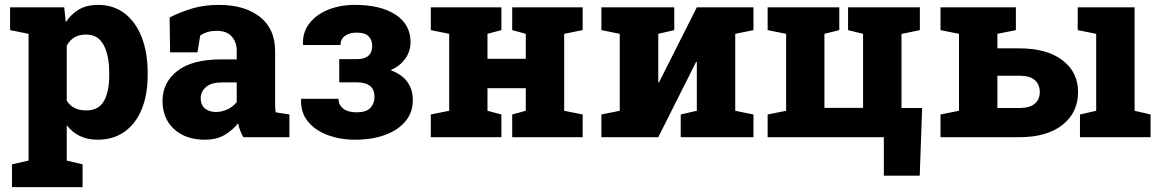

<svg xmlns="http://www.w3.org/2000/svg" viewBox="-20 -558 4707 781"><path d="M28.8 203.1V110.4L96.2 95.2V-420.4L21 -435.5V-528.3H241.2L247.6 -467.8Q270 -501.5 301.8 -519.8Q333.5 -538.1 378.9 -538.1Q441.9 -538.1 487.1 -503.4Q532.2 -468.8 556.4 -406.5Q580.6 -344.2 580.6 -261.2V-251Q580.6 -172.4 556.4 -113.5Q532.2 -54.7 486.6 -22.2Q440.9 10.3 377 10.3Q296.9 10.3 251.5 -48.8V95.2L315.9 110.4V203.1ZM330.6 -108.9Q381.3 -108.9 402.8 -147Q424.3 -185.1 424.3 -251V-261.2Q424.3 -331.5 401.9 -374.5Q379.4 -417.5 329.6 -417.5Q275.9 -417.5 251.5 -372.1V-148.4Q275.9 -108.9 330.6 -108.9Z M813.5 10.3Q735.4 10.3 688.2 -32.7Q641.1 -75.7 641.1 -147.9Q641.1 -222.2 701.2 -269.3Q761.2 -316.4 879.9 -316.4H942.9V-351.6Q942.9 -386.7 922.6 -409.7Q902.3 -432.6 860.8 -432.6Q822.8 -432.6 794.4 -413.6L783.2 -345.2H671.9L669.9 -486.8Q712.9 -508.8 761.5 -523.4Q810.1 -538.1 870.1 -538.1Q975.6 -538.1 1037.4 -489.3Q1099.1 -440.4 1099.1 -350.1V-143.1Q1099.1 -131.8 1099.4 -121.6Q1099.6 -111.3 1101.6 -101.1L1157.2 -92.3V0H969.7Q963.4 -11.2 957.3 -26.4Q951.2 -41.5 948.7 -56.6Q923.8 -25.9 891.6 -7.8Q859.4 10.3 813.5 10.3ZM858.4 -102.5Q882.8 -102.5 905.5 -113.3Q928.2 -124 942.9 -142.6V-222.7H880.9Q839.8 -222.7 818.1 -204.1Q796.4 -185.5 796.4 -158.2Q796.4 -131.8 813.2 -117.2Q830.1 -102.5 858.4 -102.5Z M1423.8 10.3Q1363.3 10.3 1312.5 -8.8Q1261.7 -27.8 1232.2 -64.2Q1202.6 -100.6 1204.6 -153.3L1205.1 -156.2H1356.9Q1356.9 -131.8 1376 -116.5Q1395 -101.1 1430.2 -101.1Q1469.2 -101.1 1486.3 -118.9Q1503.4 -136.7 1503.4 -163.6Q1503.4 -223.1 1431.2 -223.1H1359.9V-317.4H1431.2Q1494.1 -317.4 1494.1 -372.1Q1494.1 -394 1480 -409.7Q1465.8 -425.3 1430.2 -425.3Q1401.4 -425.3 1383.3 -412.1Q1365.2 -398.9 1365.2 -375H1213.4L1212.4 -377.9Q1210.4 -425.8 1237.8 -461.9Q1265.1 -498 1314 -518.1Q1362.8 -538.1 1423.8 -538.1Q1528.3 -538.1 1589.1 -498.3Q1649.9 -458.5 1649.9 -387.2Q1649.9 -349.1 1628.4 -319.1Q1606.9 -289.1 1568.8 -272.5Q1659.2 -239.7 1659.2 -149.9Q1659.2 -100.6 1629.4 -64.7Q1599.6 -28.8 1546.6 -9.3Q1493.7 10.3 1423.8 10.3Z M1732.4 0V-92.3L1807.1 -107.4V-420.4L1732.4 -435.5V-528.3H2019.5V-435.5L1962.9 -420.4V-318.8H2118.7V-420.4L2063.5 -435.5V-528.3H2350.1V-435.5L2274.9 -420.4V-107.4L2350.1 -92.3V0H2063.5V-92.3L2118.7 -107.4V-199.2H1962.9V-107.4L2019.5 -92.3V0Z M2426.3 0V-92.3L2501 -107.4V-420.4L2426.3 -435.5V-528.3H2722.7V-435.5L2657.7 -420.4V-223.1L2660.6 -222.7L2814.5 -528.3H3044.9V-435.5L2970.7 -420.4V-107.4L3044.9 -92.3V0H2749V-92.3L2814.5 -107.4V-305.7L2811.5 -306.2L2657.7 0Z M3575.2 156.7V0H3102.5V-92.3L3177.7 -107.4V-420.4L3102.5 -435.5V-528.3H3394V-435.5L3333.5 -420.4V-119.1H3490.7V-420.4L3429.7 -435.5V-528.3H3721.7V-435.5L3647 -419.9V-118.7H3731L3721.2 156.7Z M4373 0V-92.3L4439 -107.4V-420.4L4363.8 -435.5V-528.3H4595.2V-107.4L4660.2 -92.3V0ZM4127 -361.3Q4238.3 -361.3 4301.8 -313Q4365.2 -264.6 4365.2 -183.6Q4365.2 -100.1 4301.8 -50Q4238.3 0 4127 0H3805.7V-92.3L3880.9 -107.4V-420.4L3805.7 -435.5V-528.3H4112.3V-435.5L4037.1 -420.4V-361.3ZM4037.1 -118.7H4127Q4168.5 -118.7 4189 -136.2Q4209.5 -153.8 4209.5 -183.1Q4209.5 -214.4 4189.2 -232.2Q4168.9 -250 4127 -250H4037.1Z"/></svg>

Font: Roboto Slab ExtraBold
Style: Regular
Weight: 800
Designer: Google
Version: Version 2.001; ttfautohint (v1.8.3)